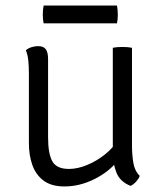

<svg xmlns="http://www.w3.org/2000/svg" viewBox="-20 -662 586 691"><path d="M455 -138Q455 -106 459.8 -76.5Q464.5 -47 483 -29Q479.5 -19.5 470.5 -9Q461.5 1.5 450 7Q412 -8 399 -41Q386 -74 386 -113V-490Q399.5 -493 420 -493Q441.5 -493 455 -490ZM84 -397Q84 -421 82 -442.8Q80 -464.5 73 -481Q80.5 -488 92.8 -492Q105 -496 117 -496Q136.5 -496 144.8 -484.8Q153 -473.5 153 -450V-169Q153 -108.5 168.5 -81.2Q184 -54 228 -54Q259.5 -54 294.2 -68.5Q329 -83 358.8 -107Q388.5 -131 405 -160V-85Q373 -44 320 -17.5Q267 9 212 9Q164.5 9 136.5 -12.2Q108.5 -33.5 96.2 -68.8Q84 -104 84 -146ZM137 -578Q135.5 -585 134.8 -592.2Q134 -599.5 134 -609Q134 -619.5 134.8 -627Q135.5 -634.5 137 -642H401Q402.5 -634.5 403.2 -627Q404 -619.5 404 -609Q404 -591.5 401 -578Z"/></svg>

Font: Signika Negative Light
Style: Regular
Weight: 300
Designer: Anna Giedry
Foundry: Anna Giedry
Version: Version 2.001